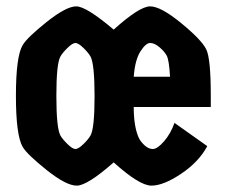

<svg xmlns="http://www.w3.org/2000/svg" viewBox="-20 -571 722 603"><path d="M337 -478Q418 -551 451.5 -551Q485 -551 549.5 -498Q614 -445 628 -415.5Q642 -386 642 -271V-235H400Q400 -175 415 -140Q420 -128 433 -115.5Q446 -103 460 -103Q474 -103 495 -127Q516 -151 528 -185L631 -112Q604 -62 548.5 -25Q493 12 455.5 12Q418 12 337 -61Q254 12 221 12Q188 12 126.5 -37Q65 -86 51 -110Q30 -147 30 -270Q30 -393 51 -429Q65 -453 126.5 -502Q188 -551 219.5 -551Q251 -551 337 -478ZM264 -145Q277 -167 277 -269Q277 -371 264 -394Q257 -406 241.5 -421Q226 -436 217 -436Q208 -436 192.5 -421Q177 -406 170 -394Q157 -372 157 -270Q157 -168 170 -145Q177 -133 192.5 -118Q208 -103 217 -103Q226 -103 241.5 -118Q257 -133 264 -145ZM400 -330H514Q511 -383 503.5 -396.5Q496 -410 480.5 -423Q465 -436 451.5 -436Q438 -436 421 -409.5Q404 -383 400 -330Z"/></svg>

Font: Germania One
Style: Regular
Weight: 400
Designer: John Vargas Beltran
Foundry: John Vargas Beltran
Version: Version 1.001